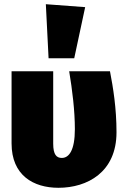

<svg xmlns="http://www.w3.org/2000/svg" viewBox="-20 -873 599 913"><path d="M198 -853 211 -596H333L385 -839ZM503 -534H309C324 -444 336 -346 336 -259C336 -158 308 -122 274 -122C249 -122 233 -137 233 -190V-534H35V-191C35 -39 139 20 258 20C395 20 534 -54 534 -244C534 -359 518 -456 503 -534Z"/></svg>

Font: Fira Sans Heavy
Style: Regular
Weight: 900
Designer: bBox Type GmbH & Carrois Corporate GbR & Edenspiekermann AG
Foundry: bBox Type GmbH & Carrois Corporate GbR & Edenspiekermann AG
Version: Version 4.300;PS 004.300;hotconv 1.0.88;makeotf.lib2.5.64775